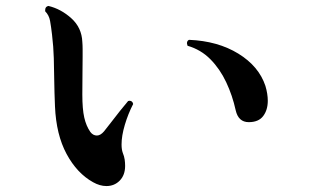

<svg xmlns="http://www.w3.org/2000/svg" viewBox="-20 -678 1040 646"><path d="M293 -65Q239 -95 204 -160Q169 -225 165 -320Q163 -368 162.5 -406.5Q162 -445 161 -482.5Q160 -520 155 -562Q152 -588 148.5 -607.5Q145 -627 132 -640V-644Q132 -656 143 -658Q185 -648 220 -616.5Q255 -585 257 -537Q258 -525 258 -513Q258 -501 258 -487Q258 -462 257.5 -431.5Q257 -401 257 -360Q257 -311 263.5 -282.5Q270 -254 284 -234Q293 -222 306 -222Q318 -222 330 -236Q339 -247 353.5 -266Q368 -285 383.5 -304.5Q399 -324 411 -338L415 -339Q426 -339 428 -328Q411 -295 400 -258Q389 -221 389 -192Q389 -175 393 -164Q398 -152 399.5 -141Q401 -130 401 -120Q401 -89 383 -70.5Q365 -52 338 -52Q316 -52 293 -65ZM817 -267Q782 -267 773 -307Q762 -357 741 -401.5Q720 -446 688 -478.5Q656 -511 611 -524Q609 -530 609 -532Q609 -541 616 -544Q713 -540 782 -497.5Q851 -455 873 -389Q881 -362 881 -339Q881 -308 865.5 -287.5Q850 -267 817 -267Z"/></svg>

Font: Zen Antique
Style: Regular
Weight: 400
Designer: Yoshimichi Ohira
Foundry: Positype
Version: Version 1.001